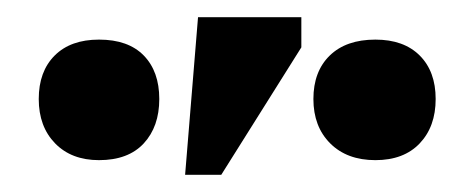

<svg xmlns="http://www.w3.org/2000/svg" viewBox="-20 -724 551 223"><path d="M237 -521H195L210 -704H330V-669ZM416 -538Q383 -538 363.5 -557.5Q344 -577 344 -609Q344 -641 363 -659.5Q382 -678 416 -678Q449 -678 467.5 -659.5Q486 -641 486 -609Q486 -577 467.5 -557.5Q449 -538 416 -538ZM95 -538Q63 -538 44 -557.5Q25 -577 25 -609Q25 -641 43.5 -659.5Q62 -678 95 -678Q129 -678 147 -659.5Q165 -641 165 -609Q165 -577 147 -557.5Q129 -538 95 -538Z"/></svg>

Font: STIX Two Text
Style: Bold
Weight: 700
Designer: Ross Mills, John Hudson & Paul Hanslow, Tiro Typeworks Ltd; with prior portions MicroPress Inc., and Coen Hoffman.
Foundry: Tiro Typeworks Ltd
Version: Version 2.13 b171